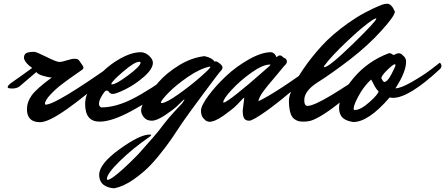

<svg xmlns="http://www.w3.org/2000/svg" viewBox="-20 -632 2379 1026"><path d="M37 -187Q92 -225 152 -269Q120 -291 111 -312Q108 -319 108 -322Q108 -342 121 -348.5Q134 -355 163 -355Q174 -355 228 -328Q282 -301 296.5 -301Q311 -301 337 -309.5Q363 -318 378.5 -318Q394 -318 401 -311Q426 -278 426 -271Q426 -264 419.5 -259.5Q413 -255 378.5 -231Q344 -207 311 -182Q278 -157 249 -126Q220 -95 220 -76Q220 -73 225 -73Q279 -73 589 -292Q596 -292 596 -279.5Q596 -267 517 -193.5Q438 -120 338.5 -49.5Q239 21 194 21Q124 21 124 -49Q124 -87 149.5 -122.5Q175 -158 257 -218Q240 -218 211 -226.5Q182 -235 174 -247Q148 -224 84 -170Q69 -159 45 -159Q21 -159 21 -166.5Q21 -174 37 -187Z M725 -302Q699 -302 637 -248.5Q575 -195 575 -183Q575 -181 578 -181Q600 -181 665.5 -230Q731 -279 731 -297Q731 -302 725 -302ZM512 18Q435 18 435 -76Q435 -135 486.5 -201.5Q538 -268 608 -310.5Q678 -353 732 -353Q756 -353 776.5 -334Q797 -315 797 -297Q797 -264 750 -222.5Q703 -181 651.5 -155.5Q600 -130 583.5 -130Q567 -130 559 -145Q555 -148 548 -148Q541 -148 525 -121.5Q509 -95 509 -78.5Q509 -62 521 -58Q597 -58 686 -102.5Q775 -147 932 -259Q943 -267 965.5 -283Q988 -299 992 -302Q1001 -295 1001 -285Q1001 -275 992 -267Q942 -217 862.5 -155Q783 -93 680 -37.5Q577 18 512 18Z M592 374Q571 374 550 365Q510 348 510 302Q510 244 618.5 165.5Q727 87 780 87Q788 87 788 90Q788 93 778 100Q692 159 621.5 227.5Q551 296 551 325Q551 329 557 329Q563 329 583 316Q631 282 719 192Q816 84 838 54Q877 1 931 -56L951 -77Q952 -79 954 -81Q956 -83 959 -88Q967 -101 966 -101Q963 -101 953 -91Q943 -81 924.5 -63.5Q906 -46 862 -16.5Q818 13 791 13Q764 13 749 -5Q734 -23 734 -43.5Q734 -64 760 -105Q786 -146 828 -194Q870 -242 936.5 -283Q1003 -324 1073 -332Q1114 -323 1126 -303Q1128 -304 1134 -304Q1140 -304 1154.5 -292.5Q1169 -281 1169 -271.5Q1169 -262 1160.5 -254Q1152 -246 1067 -131.5Q982 -17 952.5 26Q923 69 911 88.5Q899 108 861.5 158Q824 208 786 248.5Q748 289 694.5 326.5Q641 364 592 374ZM844 -81Q870 -83 934.5 -129Q999 -175 1051.5 -221Q1104 -267 1104 -274Q1104 -276 1100 -276Q1048 -265 984 -221Q920 -177 880 -136Q840 -95 840 -84Q840 -81 844 -81Z M1277 -42 1285 -106Q1285 -109 1283.5 -109Q1282 -109 1278 -105Q1265 -91 1245 -70.5Q1225 -50 1176.5 -15.5Q1128 19 1098 19Q1093 18 1085.5 15.5Q1078 13 1066 -1Q1054 -15 1054 -41Q1054 -67 1093.5 -120.5Q1133 -174 1188 -225.5Q1243 -277 1310.5 -315Q1378 -353 1428 -353Q1447 -352 1458 -326Q1468 -336 1476 -336Q1484 -336 1495 -324Q1501 -323 1507 -317.5Q1513 -312 1513 -302Q1513 -292 1499 -280Q1478 -254 1450 -221Q1422 -188 1410 -173.5Q1398 -159 1385 -141Q1363 -110 1361 -91Q1463 -140 1682 -302Q1691 -295 1691 -285Q1691 -275 1683 -268Q1675 -261 1663.5 -251Q1652 -241 1618 -212Q1584 -183 1552.5 -156.5Q1521 -130 1480.5 -97.5Q1440 -65 1408 -42Q1331 13 1312 13Q1293 13 1285 1Q1277 -11 1277 -42ZM1175 -84Q1187 -84 1248.5 -133Q1310 -182 1365 -231L1421 -280Q1425 -284 1425 -285.5Q1425 -287 1422 -287Q1384 -287 1323 -243.5Q1262 -200 1217.5 -151.5Q1173 -103 1173 -86Q1173 -84 1175 -84Z M1623 -66Q1656 -66 1753.5 -125Q1851 -184 1931 -243L2012 -302Q2021 -295 2021 -285Q2021 -275 2011 -266Q2001 -257 1982.5 -240Q1964 -223 1912 -179Q1860 -135 1815 -99Q1697 -4 1641 13Q1623 18 1604 18Q1585 18 1574 15Q1563 12 1550 2Q1524 -20 1524 -96Q1524 -117 1542 -160Q1560 -203 1601.5 -264Q1643 -325 1698.5 -386Q1754 -447 1839.5 -508Q1925 -569 2022 -607Q2037 -612 2049 -612Q2061 -612 2071 -601.5Q2081 -591 2085 -580L2090 -570Q2090 -547 2019 -469Q1946 -388 1850.5 -314.5Q1755 -241 1673 -189Q1606 -145 1606 -97Q1606 -66 1623 -66ZM1713 -273Q1738 -273 1864.5 -396Q1991 -519 1991 -533L1990 -535L1973 -527Q1921 -493 1834.5 -411Q1748 -329 1715 -283Q1711 -278 1711 -275.5Q1711 -273 1713 -273Z M1875 -44Q1907 -44 1954 -86Q2001 -128 2003 -144Q1991 -154 1977.5 -180.5Q1964 -207 1963 -207Q1932 -178 1908 -140Q1870 -76 1870 -52Q1870 -44 1875 -44ZM2091 -289Q2081 -289 2049.5 -258Q2018 -227 2018 -215Q2018 -212 2024 -203Q2030 -194 2033 -194Q2050 -194 2071.5 -235Q2093 -276 2093 -282.5Q2093 -289 2091 -289ZM2093 -160Q2121 -160 2180.5 -194Q2240 -228 2285 -262L2330 -297Q2339 -290 2339 -280Q2339 -270 2330 -262Q2165 -109 2080 -109Q2074 -109 2062 -111Q1949 20 1868 20Q1814 12 1800 -18Q1792 -33 1792 -56Q1792 -122 1868 -213.5Q1944 -305 2059 -348Q2069 -348 2074 -343.5Q2079 -339 2083 -338.5Q2087 -338 2093.5 -342.5Q2100 -347 2111 -347.5Q2122 -348 2134 -335Q2150 -322 2150 -303Q2150 -247 2093 -160Z"/></svg>

Font: Mr Dafoe
Style: Regular
Weight: 400
Designer: Alejandro Paul
Foundry: Alejandro Paul
Version: Version 1.000